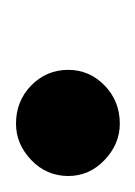

<svg xmlns="http://www.w3.org/2000/svg" viewBox="14 -180 173 246"><g transform="rotate(-90 101.0 -57.5)"><path d="M65 9Q39 9 18.5 -10.5Q-2 -30 -2 -57Q-2 -85 18.5 -104.5Q39 -124 65 -124Q94 -124 114 -104.5Q134 -85 134 -57Q134 -30 114 -10.5Q94 9 65 9Z"/></g></svg>

Font: Manuale Medium
Style: Italic
Weight: 500
Italic angle: -11°
Version: Version 1.002